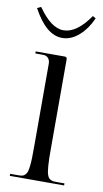

<svg xmlns="http://www.w3.org/2000/svg" viewBox="-79 -703 399 742"><g transform="rotate(10 120.5 -332.0)"><path d="M6 0ZM6 -657 21 -664Q72.2 -590 121 -590Q173 -590 224 -664L236 -657Q217.2 -614 186.5 -587Q155.8 -560 121 -560Q58 -560 6 -657ZM88 -134V-453Q88 -466.5 80.6 -474.8Q73.2 -483 61 -483H30V-491H143Q148.5 -491 150.8 -488.8Q153 -486.5 153 -481V-134Q153 -111.2 153.2 -95.8Q153.5 -80.2 154.5 -66.2Q155.5 -52.2 156.8 -43.9Q158 -35.5 160.6 -28.4Q163.2 -21.2 166.1 -17.8Q169 -14.2 174.1 -11.8Q179.2 -9.2 184.6 -8.6Q190 -8 198 -8H228V0H15V-8H44Q54.8 -8 61.1 -9.1Q67.5 -10.2 73 -15.5Q78.5 -20.8 81 -28Q83.5 -35.2 85.4 -51Q87.2 -66.8 87.6 -84.9Q88 -103 88 -134Z"/></g></svg>

Font: FogtwoNo5
Style: Regular
Weight: 400
Designer: gluk (gluksza@wp.pl)
Foundry: gluk (gluksza@wp.pl)
Version: Version 0.87